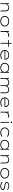

<svg xmlns="http://www.w3.org/2000/svg" viewBox="5486 -6246 771 11782"><g transform="rotate(90 5871.0 -355.5)"><path d="M180 0V-520H228L233 -381L219 -383Q234 -420 267.5 -454Q301 -488 350 -511Q399 -534 458 -534Q529 -534 578.5 -505Q628 -476 653.5 -425Q679 -374 679 -308V0H629V-300Q629 -357 605.5 -398Q582 -439 542 -462Q502 -485 449 -486Q400 -486 360.5 -468.5Q321 -451 291 -423Q261 -395 245.5 -361Q230 -327 230 -292V0H206Q201 0 195 0Q189 0 180 0Z M1282 10Q1186 10 1112.5 -25Q1039 -60 998 -121.5Q957 -183 957 -263Q957 -342 998 -403Q1039 -464 1112.5 -499Q1186 -534 1282 -534Q1378 -534 1451 -499Q1524 -464 1565.5 -403Q1607 -342 1607 -263Q1607 -185 1565.5 -122.5Q1524 -60 1451 -25Q1378 10 1282 10ZM1282 -40Q1360 -40 1421 -68.5Q1482 -97 1518 -147Q1554 -197 1554 -263Q1555 -327 1519.5 -377.5Q1484 -428 1422.5 -456Q1361 -484 1282 -484Q1203 -484 1141.5 -456Q1080 -428 1045.5 -377.5Q1011 -327 1010 -263Q1009 -197 1044.5 -147.5Q1080 -98 1142 -69Q1204 -40 1282 -40Z M1884 0V-520H1932L1937 -385L1922 -375Q1939 -421 1968.5 -457Q1998 -493 2039.5 -513.5Q2081 -534 2133 -534Q2164 -534 2192.5 -528Q2221 -522 2242 -512L2226 -456Q2205 -469 2178 -473.5Q2151 -478 2131 -478Q2080 -478 2043 -462Q2006 -446 1981.5 -419Q1957 -392 1945.5 -358Q1934 -324 1934 -289V0Z M2611 0V-681H2661V0ZM2438 -474V-520H2854V-474Z M3368 10Q3274 10 3201 -24.5Q3128 -59 3088 -120Q3048 -181 3048 -261Q3048 -322 3072 -372Q3096 -422 3138 -458Q3180 -494 3236.5 -514Q3293 -534 3356 -534Q3420 -534 3473.5 -515.5Q3527 -497 3565.5 -463.5Q3604 -430 3624.5 -384Q3645 -338 3643 -282L3642 -248H3090V-294H3615L3594 -283L3593 -307Q3592 -349 3564.5 -389.5Q3537 -430 3484 -457Q3431 -484 3355 -484Q3288 -484 3230 -460.5Q3172 -437 3136.5 -389Q3101 -341 3101 -264Q3101 -197 3134 -146.5Q3167 -96 3230 -68.5Q3293 -41 3379 -41Q3445 -41 3495.5 -56.5Q3546 -72 3597 -106L3618 -66Q3589 -44 3552 -27.5Q3515 -11 3470.5 -0.5Q3426 10 3368 10Z M4140 10Q4046 10 3978 -24.5Q3910 -59 3873.5 -119.5Q3837 -180 3837 -259Q3837 -338 3876.5 -400Q3916 -462 3983.5 -498Q4051 -534 4138 -534Q4193 -534 4240.5 -518.5Q4288 -503 4324 -477.5Q4360 -452 4383 -421Q4406 -390 4412 -360L4388 -369L4393 -520H4442V0H4391V-144L4409 -168Q4404 -131 4380.5 -99Q4357 -67 4320.5 -42.5Q4284 -18 4237.5 -4Q4191 10 4140 10ZM4144 -40Q4217 -40 4273 -69Q4329 -98 4362 -147Q4395 -196 4395 -260Q4395 -324 4363 -374Q4331 -424 4274 -453.5Q4217 -483 4144 -483Q4070 -483 4012.5 -453.5Q3955 -424 3922 -374Q3889 -324 3889 -260Q3889 -198 3920 -148Q3951 -98 4008.5 -69Q4066 -40 4144 -40Z M4774 0V-520H4822L4826 -370L4808 -378Q4820 -410 4842.5 -438.5Q4865 -467 4897 -488.5Q4929 -510 4969.5 -522Q5010 -534 5058 -534Q5108 -534 5148.5 -518Q5189 -502 5218 -462.5Q5247 -423 5263 -354L5242 -373V-384Q5253 -410 5275.5 -436Q5298 -462 5329.5 -484Q5361 -506 5401.5 -520Q5442 -534 5491 -534Q5561 -534 5608 -505Q5655 -476 5678.5 -425Q5702 -374 5702 -308V0H5652V-300Q5652 -357 5632.5 -398.5Q5613 -440 5575 -463Q5537 -486 5486 -486Q5438 -486 5398 -469Q5358 -452 5327 -424.5Q5296 -397 5279.5 -362.5Q5263 -328 5263 -291V0H5213V-300Q5213 -358 5192.5 -399.5Q5172 -441 5133 -463.5Q5094 -486 5039 -486Q4993 -486 4953 -468.5Q4913 -451 4884 -423Q4855 -395 4839.5 -361Q4824 -327 4824 -292V0Z M6280 10Q6186 10 6113 -24.5Q6040 -59 6000 -120Q5960 -181 5960 -261Q5960 -322 5984 -372Q6008 -422 6050 -458Q6092 -494 6148.5 -514Q6205 -534 6268 -534Q6332 -534 6385.5 -515.5Q6439 -497 6477.5 -463.5Q6516 -430 6536.5 -384Q6557 -338 6555 -282L6554 -248H6002V-294H6527L6506 -283L6505 -307Q6504 -349 6476.5 -389.5Q6449 -430 6396 -457Q6343 -484 6267 -484Q6200 -484 6142 -460.5Q6084 -437 6048.5 -389Q6013 -341 6013 -264Q6013 -197 6046 -146.5Q6079 -96 6142 -68.5Q6205 -41 6291 -41Q6357 -41 6407.5 -56.5Q6458 -72 6509 -106L6530 -66Q6501 -44 6464 -27.5Q6427 -11 6382.5 -0.5Q6338 10 6280 10Z M6838 0V-520H6886L6891 -385L6876 -375Q6893 -421 6922.5 -457Q6952 -493 6993.5 -513.5Q7035 -534 7087 -534Q7118 -534 7146.5 -528Q7175 -522 7196 -512L7180 -456Q7159 -469 7132 -473.5Q7105 -478 7085 -478Q7034 -478 6997 -462Q6960 -446 6935.5 -419Q6911 -392 6899.5 -358Q6888 -324 6888 -289V0Z M7464 0V-520H7514V0ZM7489 -631Q7467 -631 7455 -643Q7443 -655 7443 -676Q7443 -696 7455 -708.5Q7467 -721 7489 -721Q7511 -721 7523 -709Q7535 -697 7535 -676Q7535 -656 7523 -643.5Q7511 -631 7489 -631Z M8110 10Q8021 10 7950.5 -25Q7880 -60 7840.5 -121Q7801 -182 7801 -261Q7801 -340 7841 -401.5Q7881 -463 7952 -498.5Q8023 -534 8113 -534Q8189 -534 8257 -509Q8325 -484 8375 -439L8345 -396Q8318 -421 8281 -440.5Q8244 -460 8198.5 -472Q8153 -484 8102 -484Q8030 -484 7975 -454.5Q7920 -425 7888 -375Q7856 -325 7856 -261Q7856 -195 7889 -145Q7922 -95 7977.5 -67.5Q8033 -40 8099 -40Q8155 -40 8200 -51.5Q8245 -63 8280 -79.5Q8315 -96 8343 -116L8372 -73Q8322 -36 8256.5 -13Q8191 10 8110 10Z M8864 10Q8770 10 8702 -24.5Q8634 -59 8597.5 -119.5Q8561 -180 8561 -259Q8561 -338 8600.5 -400Q8640 -462 8707.5 -498Q8775 -534 8862 -534Q8917 -534 8964.5 -518.5Q9012 -503 9048 -477.5Q9084 -452 9107 -421Q9130 -390 9136 -360L9112 -369L9117 -520H9166V0H9115V-144L9133 -168Q9128 -131 9104.5 -99Q9081 -67 9044.5 -42.5Q9008 -18 8961.5 -4Q8915 10 8864 10ZM8868 -40Q8941 -40 8997 -69Q9053 -98 9086 -147Q9119 -196 9119 -260Q9119 -324 9087 -374Q9055 -424 8998 -453.5Q8941 -483 8868 -483Q8794 -483 8736.5 -453.5Q8679 -424 8646 -374Q8613 -324 8613 -260Q8613 -198 8644 -148Q8675 -98 8732.5 -69Q8790 -40 8868 -40Z M9510 0V-520H9558L9563 -381L9549 -383Q9564 -420 9597.5 -454Q9631 -488 9680 -511Q9729 -534 9788 -534Q9859 -534 9908.5 -505Q9958 -476 9983.5 -425Q10009 -374 10009 -308V0H9959V-300Q9959 -357 9935.5 -398Q9912 -439 9872 -462Q9832 -485 9779 -486Q9730 -486 9690.5 -468.5Q9651 -451 9621 -423Q9591 -395 9575.5 -361Q9560 -327 9560 -292V0H9536Q9531 0 9525 0Q9519 0 9510 0Z M10612 10Q10516 10 10442.5 -25Q10369 -60 10328 -121.5Q10287 -183 10287 -263Q10287 -342 10328 -403Q10369 -464 10442.5 -499Q10516 -534 10612 -534Q10708 -534 10781 -499Q10854 -464 10895.5 -403Q10937 -342 10937 -263Q10937 -185 10895.5 -122.5Q10854 -60 10781 -25Q10708 10 10612 10ZM10612 -40Q10690 -40 10751 -68.5Q10812 -97 10848 -147Q10884 -197 10884 -263Q10885 -327 10849.5 -377.5Q10814 -428 10752.5 -456Q10691 -484 10612 -484Q10533 -484 10471.5 -456Q10410 -428 10375.5 -377.5Q10341 -327 10340 -263Q10339 -197 10374.5 -147.5Q10410 -98 10472 -69Q10534 -40 10612 -40Z M11399 10Q11310 10 11240.5 -17Q11171 -44 11132 -88L11169 -124Q11207 -83 11265 -61Q11323 -39 11392 -39Q11431 -39 11465.5 -44.5Q11500 -50 11527 -61Q11554 -72 11569.5 -90.5Q11585 -109 11585 -135Q11585 -175 11533 -200Q11509 -212 11470.5 -221.5Q11432 -231 11381 -240Q11315 -255 11267.5 -266.5Q11220 -278 11193 -297Q11172 -313 11160.5 -334.5Q11149 -356 11149 -384Q11149 -417 11166.5 -444Q11184 -471 11215.5 -491.5Q11247 -512 11288.5 -523Q11330 -534 11380 -534Q11424 -534 11471.5 -523Q11519 -512 11562.5 -492.5Q11606 -473 11636 -447L11604 -409Q11578 -431 11542.5 -449.5Q11507 -468 11466.5 -478Q11426 -488 11382 -488Q11348 -488 11315.5 -481Q11283 -474 11257.5 -460.5Q11232 -447 11217 -429Q11202 -411 11202 -388Q11202 -369 11210.5 -356Q11219 -343 11237 -332Q11260 -318 11299 -309.5Q11338 -301 11394 -289Q11449 -280 11492.5 -270.5Q11536 -261 11565 -247Q11602 -228 11620.5 -202.5Q11639 -177 11639 -143Q11639 -96 11609 -61.5Q11579 -27 11525.5 -8.5Q11472 10 11399 10Z"/></g></svg>

Font: Lexend Peta ExtraLight
Style: Regular
Weight: 250
Version: Version 1.007